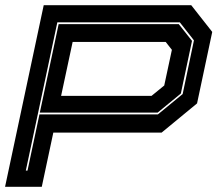

<svg xmlns="http://www.w3.org/2000/svg" viewBox="-24 -720 842 740"><path d="M-4.5 0 144.5 -700H713L794 -597L735.5 -321.5L599 -209H181.5L137 0ZM75.5 -62.5H82L128 -279H584.5L680 -357.5L723.5 -564.5L669 -634H197ZM129.5 -286 202 -627H665L716 -562.5L673 -359.5L583.5 -286ZM211.5 -350.5H560L609 -390.5L638.5 -528L614.5 -558.5H256Z"/></svg>

Font: Tourney Expanded ExtraBold
Style: Italic
Weight: 800
Width: 7
Italic angle: -12°
Designer: Tyler Finck
Foundry: Etcetera Type Co
Version: Version 1.010; ttfautohint (v1.8.3)